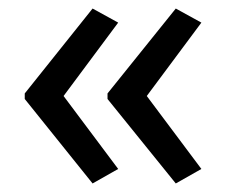

<svg xmlns="http://www.w3.org/2000/svg" viewBox="-20 -489 529 450"><path d="M38 -270V-257L197 -59L257 -93L129 -264L257 -436L197 -469ZM232 -270V-257L392 -59L452 -93L324 -264L452 -436L392 -469Z"/></svg>

Font: Noto Sans Lao Looped SemiCondensed
Style: Regular
Weight: 400
Width: 4
Designer: Mark Frömberg, Ben Mitchell
Foundry: The Fontpad Ltd
Version: Version 1.002